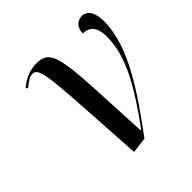

<svg xmlns="http://www.w3.org/2000/svg" viewBox="-152 -668 800 800"><g transform="rotate(-45 248.0 -268.5)"><path d="M195 9 265 0C382 -158 492 -317 492 -465C492 -520 470 -546 442 -546C412 -546 393 -523 393 -491C435 -491 455 -464 455 -410C455 -295 386 -179 281 -35H278C256 -458 265 -540 169 -540C132 -540 98 -528 64 -499L70 -491C96 -512 111 -521 125 -521C169 -521 166 -443 195 9Z"/></g></svg>

Font: Noto Serif Display ExtraCondensed Medium
Style: Italic
Weight: 500
Width: 2
Italic angle: -12°
Designer: Monotype Design Team
Foundry: Monotype Imaging Inc.
Version: Version 2.009